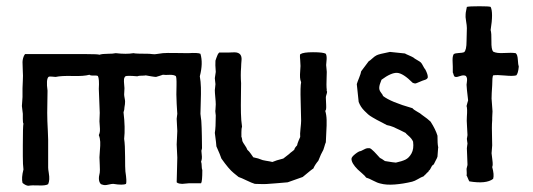

<svg xmlns="http://www.w3.org/2000/svg" viewBox="-20 -597 1705 614"><path d="M236 -424H258Q293 -424 298 -422Q307 -425 324.5 -425Q342 -425 350 -427Q384 -423 407 -427Q413 -425 457 -425Q459 -425 467 -424Q475 -423 479 -424Q480 -424 501 -427Q512 -428 541 -427.5Q570 -427 582 -427Q613 -429 621 -425Q630 -395 619 -353Q622 -336 622.5 -317Q623 -298 622 -271.5Q621 -245 621 -233Q621 -229 622.5 -220Q624 -211 624 -206Q625 -191 625.5 -161.5Q626 -132 626 -123Q626 -121 625 -118.5Q624 -116 624 -115Q624 -111 625 -103.5Q626 -96 625.5 -90.5Q625 -85 623 -80Q625 -75 625 -66.5Q625 -58 627 -53Q627 -16 623 -11H585Q582 -11 574 -10Q566 -9 562.5 -9Q559 -9 553.5 -10Q548 -11 545 -14Q545 -25 546 -52.5Q547 -80 547 -93Q547 -100 546 -114Q545 -128 545 -135Q545 -142 546 -156Q547 -170 547 -178Q547 -184 546 -197Q545 -210 545 -217Q545 -220 546 -225.5Q547 -231 547 -233Q547 -238 546 -248.5Q545 -259 545 -265Q545 -270 544.5 -280Q544 -290 544 -295Q544 -298 544.5 -324.5Q545 -351 542 -354Q537 -357 530 -357.5Q523 -358 516.5 -357.5Q510 -357 501 -358Q498 -357 490.5 -354.5Q483 -352 479 -351Q475 -351 463 -353L446 -356Q443 -355 433 -355Q423 -355 419 -353Q386 -356 381 -353Q377 -349 376.5 -343Q376 -337 377 -327.5Q378 -318 378 -315Q378 -311 377.5 -304.5Q377 -298 377 -295Q377 -291 378.5 -283.5Q380 -276 380 -272Q380 -264 378 -254Q378 -246 375 -238Q381 -188 377 -153Q380 -133 380 -96Q380 -59 381 -49Q386 -16 383 -9Q373 -4 342 -9Q337 -9 328.5 -7Q320 -5 315.5 -5Q311 -5 303 -8Q292 -18 299 -45Q300 -50 299 -70Q298 -90 298 -94Q298 -101 299.5 -116.5Q301 -132 300.5 -143.5Q300 -155 296 -165Q299 -171 299.5 -177.5Q300 -184 299 -194.5Q298 -205 298 -209Q298 -214 298.5 -223Q299 -232 299 -236Q299 -247 297.5 -274Q296 -301 296 -313Q298 -345 293 -354Q289 -356 279 -355.5Q269 -355 266 -358Q249 -353 212.5 -354Q176 -355 158 -351Q154 -351 146 -352Q138 -353 135 -351Q127 -343 132 -307Q132 -297 131.5 -272.5Q131 -248 131 -236Q131 -224 131.5 -209.5Q132 -195 133 -177.5Q134 -160 134 -150V-61Q134 -56 136 -44Q138 -32 137.5 -23.5Q137 -15 134 -8Q126 -3 104 -4Q82 -5 71 -3Q63 -3 52 -12Q48 -28 55 -55Q53 -70 53 -98Q53 -126 53 -132Q53 -194 55 -202Q53 -203 53 -217Q53 -231 53 -233Q53 -234 50 -258Q50 -262 51 -272Q52 -282 52 -287V-315Q52 -321 53 -339Q54 -357 53 -367Q53 -371 52.5 -382Q52 -393 52 -398.5Q52 -404 54 -411.5Q56 -419 60 -424Z M681 -429H711Q715 -429 723.5 -429.5Q732 -430 737 -429Q742 -428 746 -425Q750 -422 751.5 -416.5Q753 -411 752.5 -406Q752 -401 751.5 -393Q751 -385 751 -381Q749 -357 751 -331Q751 -316 750.5 -287.5Q750 -259 750.5 -235.5Q751 -212 754 -192Q752 -187 752 -174.5Q752 -162 752 -159Q753 -158 753.5 -155.5Q754 -153 754.5 -150Q755 -147 755 -146Q757 -141 763 -132.5Q769 -124 771 -118Q776 -114 782 -105.5Q788 -97 790 -94Q806 -91 820 -85Q823 -84 830 -83Q837 -82 842 -81Q847 -80 851 -79Q862 -84 886 -90Q888 -91 904 -104Q906 -106 909 -108.5Q912 -111 915.5 -113.5Q919 -116 921 -118Q922 -124 930 -132Q931 -138 935 -147.5Q939 -157 940 -159Q939 -168 941 -185.5Q943 -203 943 -211Q943 -225 941.5 -273Q940 -321 943 -334Q940 -341 939.5 -349.5Q939 -358 940 -369.5Q941 -381 941 -386L940 -405Q938 -424 941 -424Q950 -430 981 -430Q1014 -430 1022 -425Q1024 -421 1024.5 -415Q1025 -409 1024 -401Q1023 -393 1023 -389Q1023 -386 1024 -378.5Q1025 -371 1025 -367Q1025 -361 1024.5 -349Q1024 -337 1024 -327Q1024 -317 1025 -309Q1024 -307 1025 -306Q1026 -305 1026 -304Q1026 -300 1024 -294.5Q1022 -289 1022 -285Q1022 -282 1023 -262.5Q1024 -243 1020 -243Q1024 -230 1024.5 -213.5Q1025 -197 1023.5 -174.5Q1022 -152 1022 -142Q1020 -138 1017 -127Q1014 -116 1011 -112Q1008 -108 998 -83Q987 -70 982 -58Q979 -57 948 -31Q907 -16 900 -14Q888 -13 865 -11Q842 -9 831.5 -8.5Q821 -8 795 -9Q785 -12 768.5 -20Q752 -28 743 -31L727 -44Q712 -56 688 -90Q685 -100 672 -129Q672 -135 667 -172Q670 -189 670 -228Q670 -230 669 -236.5Q668 -243 669 -246Q669 -249 669.5 -254.5Q670 -260 670 -263Q670 -271 668.5 -286Q667 -301 667 -309Q667 -312 668 -318Q669 -324 669 -328Q669 -331 668 -337Q667 -343 667 -347Q667 -350 668.5 -357Q670 -364 670 -367Q668 -391 669 -403Q670 -406 672 -412Q674 -418 676 -422Q678 -426 681 -429Z M1135 -369 1159 -401Q1163 -403 1170.5 -410Q1178 -417 1184 -420Q1191 -424 1227 -431Q1274 -426 1275 -426Q1278 -424 1287.5 -420Q1297 -416 1302 -413Q1305 -410 1314 -405Q1323 -400 1326 -397Q1329 -394 1333 -386Q1337 -378 1340 -375Q1349 -358 1348 -349Q1347 -346 1344 -344Q1341 -342 1337 -341Q1333 -340 1331 -339Q1328 -338 1319 -334Q1310 -330 1308 -330Q1306 -330 1300 -332Q1269 -363 1250 -364Q1231 -365 1200 -342Q1200 -341 1196 -331Q1192 -321 1193 -312Q1194 -306 1199 -300Q1204 -294 1205 -290Q1229 -271 1299 -251Q1303 -246 1314 -240Q1325 -234 1329 -230Q1349 -216 1357 -208Q1373 -183 1379 -163Q1379 -137 1381 -128Q1382 -124 1381 -123Q1381 -118 1379 -96Q1378 -92 1373.5 -84Q1369 -76 1367 -71Q1362 -69 1358.5 -61Q1355 -53 1351 -51Q1351 -48 1347 -45.5Q1343 -43 1343 -41Q1337 -37 1335 -33Q1334 -34 1332 -32Q1328 -31 1317 -24.5Q1306 -18 1298 -16Q1269 -9 1242 -7Q1215 -5 1197 -10Q1187 -12 1173 -19.5Q1159 -27 1151 -29Q1148 -34 1137.5 -43Q1127 -52 1124 -55Q1104 -75 1104 -89Q1104 -95 1116 -104.5Q1128 -114 1134 -114Q1137 -115 1145 -119.5Q1153 -124 1160 -123Q1164 -124 1171 -117Q1176 -113 1184 -104Q1192 -95 1195 -92Q1200 -90 1211 -82Q1241 -77 1246 -77Q1265 -81 1276.5 -86.5Q1288 -92 1296 -106.5Q1304 -121 1301 -144Q1299 -149 1295 -154Q1291 -159 1285 -164Q1279 -169 1277 -172Q1271 -175 1259 -181Q1247 -187 1237.5 -191Q1228 -195 1217 -197Q1214 -199 1202 -205Q1190 -211 1185.5 -213.5Q1181 -216 1171.5 -221.5Q1162 -227 1157 -231.5Q1152 -236 1145.5 -242.5Q1139 -249 1134.5 -256Q1130 -263 1127 -271L1121 -328Q1123 -335 1128.5 -348.5Q1134 -362 1135 -369Z M1554 -220V-213Q1553 -201 1553 -187.5Q1553 -174 1553.5 -157.5Q1554 -141 1554 -132Q1554 -128 1553 -119.5Q1552 -111 1552 -107Q1552 -104 1554.5 -86Q1557 -68 1554 -63Q1561 -38 1557 -25Q1535 -8 1481 -17Q1479 -20 1476 -27.5Q1473 -35 1472 -36Q1473 -39 1472.5 -46.5Q1472 -54 1472 -57Q1472 -59 1473.5 -63.5Q1475 -68 1475 -71Q1475 -79 1473 -123Q1473 -126 1474 -131Q1475 -136 1475 -138Q1475 -140 1474 -145Q1473 -150 1473 -153Q1473 -154 1474 -158.5Q1475 -163 1475 -165Q1475 -173 1473.5 -193Q1472 -213 1473 -224Q1475 -250 1472 -258Q1473 -261 1474.5 -267.5Q1476 -274 1477 -276Q1472 -318 1472 -326Q1472 -328 1473 -334.5Q1474 -341 1473.5 -345.5Q1473 -350 1470 -354Q1463 -358 1452 -354Q1441 -350 1437 -351Q1434 -351 1432.5 -353.5Q1431 -356 1430 -360Q1429 -364 1428 -365V-384Q1428 -388 1427.5 -396.5Q1427 -405 1427.5 -412Q1428 -419 1431 -424Q1436 -427 1447.5 -427.5Q1459 -428 1464 -430Q1472 -436 1472 -466Q1472 -473 1472.5 -486.5Q1473 -500 1473 -507Q1473 -515 1470.5 -529.5Q1468 -544 1469 -551Q1469 -556 1471 -565Q1473 -574 1473 -575Q1481 -577 1513 -577Q1544 -577 1549 -575Q1558 -557 1549 -501Q1552 -491 1551.5 -465Q1551 -439 1557 -432Q1568 -426 1592 -427.5Q1616 -429 1629 -427Q1635 -423 1636 -406Q1637 -389 1639 -384Q1637 -362 1631 -356Q1620 -353 1594.5 -355.5Q1569 -358 1557 -356Q1554 -351 1554 -324Q1552 -296 1552 -282Q1555 -243 1555 -241Q1555 -238 1554.5 -231Q1554 -224 1554 -220Z"/></svg>

Font: FuturaRenner
Style: Regular
Weight: 400
Designer: Bastien Sozeau
Foundry: NBR — Bastien Sozeau
Version: Version 2.001;PS 002.001;hotconv 1.0.88;makeotf.lib2.5.64775